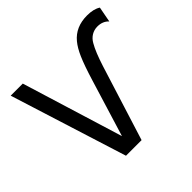

<svg xmlns="http://www.w3.org/2000/svg" viewBox="-170 -870 1054 1054"><g transform="rotate(-45 357.5 -343.0)"><path d="M500 -432.1 362.8 4.9H241.7L27.3 -675.8H121.1L302.2 -86.9L402.8 -415Q431.2 -508.3 452.6 -556.6Q472.2 -601.6 495.6 -629.9Q545.9 -690.9 634.8 -690.9Q686 -690.9 715.3 -671.4L698.2 -581.1Q673.3 -607.9 632.3 -607.9Q606.9 -607.9 585.9 -595.2Q564.9 -582.5 551.8 -559.1Q526.9 -516.6 500 -432.1Z"/></g></svg>

Font: Cadman
Style: Regular
Weight: 400
Designer: Paul James MIller
Foundry: High-Logic / Made with FontCreator
Version: Version 2.114;March 28, 2021;FontCreator 13.0.0.2683 64-bit